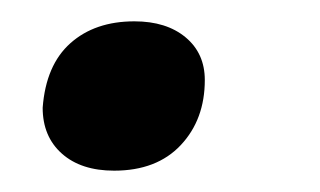

<svg xmlns="http://www.w3.org/2000/svg" viewBox="-20 -150 300 180"><path d="M87 10Q127 10 149.5 -14Q172 -38 172 -75Q172 -100 154 -115Q136 -130 106 -130Q69 -130 46 -109.5Q23 -89 20 -49Q20 -22 38 -6Q56 10 87 10Z"/></svg>

Font: Brisa Sans Medium
Style: Italic
Weight: 600
Italic angle: -8°
Designer: Dalton Maag Ltd
Foundry: Dalton Maag Ltd
Version: Version 1.101;July 10, 2019;FontCreator 11.5.0.2425 64-bit